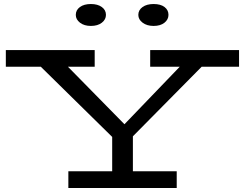

<svg xmlns="http://www.w3.org/2000/svg" viewBox="-20 -935 1217 955"><path d="M641 -257V-83H859V0H320V-83H538V-254L183 -603H9V-686H451V-603H318L599 -317L874 -603H727V-686H1169V-603H983ZM357 -861Q357 -885 377.5 -900Q398 -915 432 -915Q466 -915 486.5 -900Q507 -885 507 -861Q507 -838 486.5 -822Q466 -806 432 -806Q399 -806 378 -822Q357 -838 357 -861ZM668 -861Q668 -885 689 -900Q710 -915 744 -915Q779 -915 798.5 -900Q818 -885 818 -861Q818 -838 798 -822Q778 -806 744 -806Q711 -806 689.5 -822Q668 -838 668 -861Z"/></svg>

Font: BioRhyme Expanded
Style: Regular
Weight: 400
Width: 7
Designer: Aoife Mooney
Foundry: Aoife Mooney Type
Version: Version 1.001